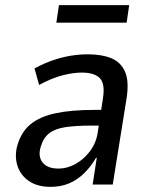

<svg xmlns="http://www.w3.org/2000/svg" viewBox="-20 -717 575 746"><path d="M177 9Q124 9 91 -14.5Q58 -38 47 -75.5Q36 -113 48 -154Q63 -205 99 -234.5Q135 -264 196 -277Q257 -290 346 -290H389L380 -229H336Q275 -229 234.5 -223Q194 -217 171 -199Q148 -181 138 -146Q127 -109 145.5 -85.5Q164 -62 208 -62Q241 -62 273.5 -80Q306 -98 330 -130Q354 -162 360 -204L380 -335Q389 -391 368 -413Q347 -435 298 -435Q265 -435 223.5 -424.5Q182 -414 132 -387L114 -451Q151 -471 186 -483Q221 -495 255 -500.5Q289 -506 321 -506Q375 -506 412 -491Q449 -476 465.5 -439Q482 -402 472 -336L418 0H340L356 -104H353Q334 -71 308 -45Q282 -19 249.5 -5Q217 9 177 9ZM199 -629 209 -697H482L472 -629Z"/></svg>

Font: Nunito Sans 7pt Condensed Medium
Style: Italic
Weight: 500
Width: 3
Italic angle: -9°
Designer: Vernon Adams
Foundry: Vernon Adams
Version: Version 3.101;gftools[0.9.27]